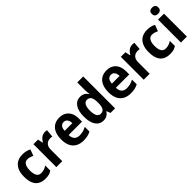

<svg xmlns="http://www.w3.org/2000/svg" viewBox="245 -1993 3236 3236"><g transform="rotate(-45 1862.5 -375.5)"><path d="M278 10Q202 10 149 -20Q96 -50 69 -112Q42 -174 42 -270Q42 -364 71.5 -427.5Q101 -491 156 -523.5Q211 -556 287 -556Q338 -556 376 -546Q414 -536 444 -520L403 -409Q373 -423 345.5 -431Q318 -439 291 -439Q256 -439 233 -420Q210 -401 198 -364Q186 -327 186 -271Q186 -216 198.5 -179.5Q211 -143 234.5 -125.5Q258 -108 292 -108Q332 -108 365 -119.5Q398 -131 429 -152V-31Q398 -9 362.5 0.5Q327 10 278 10Z M822 -556Q833 -556 846.5 -555Q860 -554 871 -551L859 -412Q851 -414 838.5 -415.5Q826 -417 814 -417Q788 -417 764.5 -409Q741 -401 723 -384Q705 -367 694.5 -341Q684 -315 684 -278V0H542V-546H651L671 -455H678Q692 -482 713 -505Q734 -528 762 -542Q790 -556 822 -556Z M1165 -556Q1236 -556 1286 -526.5Q1336 -497 1363 -442Q1390 -387 1390 -308V-236H1071Q1073 -170 1105 -134.5Q1137 -99 1196 -99Q1242 -99 1280.5 -109Q1319 -119 1361 -141V-29Q1324 -9 1282 0.5Q1240 10 1185 10Q1105 10 1047.5 -22Q990 -54 959.5 -116Q929 -178 929 -269Q929 -364 957.5 -427.5Q986 -491 1039 -523.5Q1092 -556 1165 -556ZM1166 -451Q1127 -451 1102 -423Q1077 -395 1074 -333H1257Q1257 -368 1246.5 -394.5Q1236 -421 1216.5 -436Q1197 -451 1166 -451Z M1661 10Q1574 10 1522.5 -63Q1471 -136 1471 -273Q1471 -411 1523 -483.5Q1575 -556 1662 -556Q1696 -556 1723 -546.5Q1750 -537 1770 -519Q1790 -501 1805 -476H1810Q1807 -498 1804 -525.5Q1801 -553 1801 -580V-760H1943V0H1833L1808 -67H1801Q1787 -44 1767 -26.5Q1747 -9 1721.5 0.5Q1696 10 1661 10ZM1708 -105Q1761 -105 1784 -142Q1807 -179 1808 -256V-277Q1808 -358 1785.5 -398Q1763 -438 1707 -438Q1663 -438 1639 -395.5Q1615 -353 1615 -272Q1615 -189 1639 -147Q1663 -105 1708 -105Z M2291 -556Q2362 -556 2412 -526.5Q2462 -497 2489 -442Q2516 -387 2516 -308V-236H2197Q2199 -170 2231 -134.5Q2263 -99 2322 -99Q2368 -99 2406.5 -109Q2445 -119 2487 -141V-29Q2450 -9 2408 0.5Q2366 10 2311 10Q2231 10 2173.5 -22Q2116 -54 2085.5 -116Q2055 -178 2055 -269Q2055 -364 2083.5 -427.5Q2112 -491 2165 -523.5Q2218 -556 2291 -556ZM2292 -451Q2253 -451 2228 -423Q2203 -395 2200 -333H2383Q2383 -368 2372.5 -394.5Q2362 -421 2342.5 -436Q2323 -451 2292 -451Z M2905 -556Q2916 -556 2929.5 -555Q2943 -554 2954 -551L2942 -412Q2934 -414 2921.5 -415.5Q2909 -417 2897 -417Q2871 -417 2847.5 -409Q2824 -401 2806 -384Q2788 -367 2777.5 -341Q2767 -315 2767 -278V0H2625V-546H2734L2754 -455H2761Q2775 -482 2796 -505Q2817 -528 2845 -542Q2873 -556 2905 -556Z M3248 10Q3172 10 3119 -20Q3066 -50 3039 -112Q3012 -174 3012 -270Q3012 -364 3041.5 -427.5Q3071 -491 3126 -523.5Q3181 -556 3257 -556Q3308 -556 3346 -546Q3384 -536 3414 -520L3373 -409Q3343 -423 3315.5 -431Q3288 -439 3261 -439Q3226 -439 3203 -420Q3180 -401 3168 -364Q3156 -327 3156 -271Q3156 -216 3168.5 -179.5Q3181 -143 3204.5 -125.5Q3228 -108 3262 -108Q3302 -108 3335 -119.5Q3368 -131 3399 -152V-31Q3368 -9 3332.5 0.5Q3297 10 3248 10Z M3654 -546V0H3512V-546ZM3584 -761Q3618 -761 3639.5 -744Q3661 -727 3661 -687Q3661 -648 3639 -631Q3617 -614 3584 -614Q3549 -614 3527.5 -631Q3506 -648 3506 -687Q3506 -728 3527 -744.5Q3548 -761 3584 -761Z"/></g></svg>

Font: Noto Sans Thai SemiCondensed
Style: Bold
Weight: 700
Width: 4
Designer: Monotype Design Team
Foundry: Monotype Imaging Inc.
Version: Version 2.001